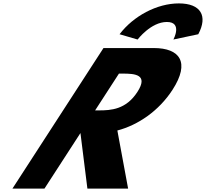

<svg xmlns="http://www.w3.org/2000/svg" viewBox="-20 -1107 1209 1127"><path d="M587.4 -825 53 0H241L452.2 -326L493 0H732L668.9 -341C790.6 -373 912.4 -456 992.7 -580C1097.6 -742 1035.4 -825 882.4 -825ZM538.3 -459 678.2 -675H700.2C771.2 -675 853 -670 786.3 -567C719.5 -464 631.3 -459 560.3 -459ZM787.8 -875C787.8 -875 865.5 -978 959.5 -978C1053.5 -978 997.8 -875 997.8 -875L1143.8 -906C1201.1 -1013 1159.1 -1087 1030.1 -1087C901.1 -1087 763.1 -1013 681.8 -906Z"/></svg>

Font: Hussar
Style: BdWodka
Weight: 700
Foundry: Cannot Into Space Fonts
Version: Version 2.00